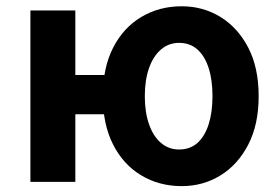

<svg xmlns="http://www.w3.org/2000/svg" viewBox="-20 -594 908 627"><path d="M79.3 0V-559.8H226V-349.1H345.1V-220.9H226V0ZM573.4 13.8Q499.7 13.8 441 -21.5Q382.3 -56.7 349.1 -122.5Q315.8 -188.3 315.8 -279.9Q315.8 -372.1 349.1 -437.6Q382.3 -503.1 441 -538.3Q499.7 -573.5 573.4 -573.5Q643 -573.5 699.8 -538.7Q756.6 -503.9 790.7 -438.4Q824.7 -372.8 824.7 -279.9Q824.7 -187.5 790.7 -121.7Q756.6 -55.9 699.8 -21.1Q643 13.8 573.4 13.8ZM564.6 -105.8Q600.7 -105.8 624.8 -127.3Q648.9 -148.9 661.4 -188.2Q673.9 -227.4 673.9 -279.9Q673.9 -332.7 661.4 -371.7Q648.9 -410.7 624.8 -432.3Q600.7 -454 564.6 -454Q530.9 -454 505.7 -432.3Q480.4 -410.7 466.7 -371.7Q452.9 -332.7 452.9 -279.9Q452.9 -227.4 466.7 -188.2Q480.4 -148.9 505.7 -127.3Q530.9 -105.8 564.6 -105.8Z"/></svg>

Font: Noto Sans TC Thin
Style: Regular
Weight: 100
Designer: Ryoko NISHIZUKA 西塚涼子 (kana, bopomofo & ideographs); Paul D. Hunt (Latin, Greek & Cyrillic); Sandoll Communications 산돌커뮤니
Foundry: Adobe
Version: Version 2.004-H2;hotconv 1.0.118;makeotfexe 2.5.65603